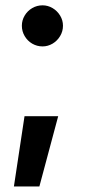

<svg xmlns="http://www.w3.org/2000/svg" viewBox="-20 -543 312 707"><path d="M70.3 -115.2H194.3L125 143.6H31.2ZM60.5 -448.2Q60.5 -468.3 70.8 -485.6Q81.1 -502.9 98.6 -513.2Q116.2 -523.4 136.7 -523.4Q156.2 -523.4 173.6 -513.2Q190.9 -502.9 201.4 -485.6Q211.9 -468.3 211.9 -448.2Q211.9 -427.7 201.4 -410.2Q190.9 -392.6 173.6 -382.3Q156.2 -372.1 136.7 -372.1Q116.2 -372.1 98.6 -382.3Q81.1 -392.6 70.8 -410.2Q60.5 -427.7 60.5 -448.2Z"/></svg>

Font: WEMIX Pretendard SemiBold
Style: Regular
Weight: 600
Designer: Base glyphs from Inter by Rasmus Andersson; Hangeul glyphs from Noto Sans CJK(Source Han Sans) by Jang Soo-young and Kan
Foundry: Kil Hyung-jin
Version: Version 1.000